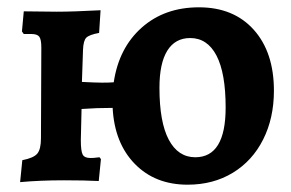

<svg xmlns="http://www.w3.org/2000/svg" viewBox="-20 -493 797 525"><path d="M729 -245Q729 -170 699.5 -111.5Q670 -53 616.5 -20.5Q563 12 493 12Q404 12 348.5 -45Q293 -102 288 -198Q244 -198 203 -195L201 -110Q201 -80 206 -70.5Q211 -61 227 -61Q237 -61 243 -62Q249 -63 252 -63L256 -58L250 2Q212 0 155 0Q90 0 35 5L41 -55Q72 -61 82 -73Q92 -85 92 -115L93 -363Q93 -385 87.5 -392.5Q82 -400 66 -400H45L40 -407L45 -462L135 -461Q181 -461 255 -465L251 -403Q224 -398 216 -390Q208 -382 207 -357L204 -269Q242 -267 259 -267Q280 -267 291 -268Q305 -362 367.5 -417.5Q430 -473 524 -473Q619 -473 674 -411.5Q729 -350 729 -245ZM597 -199Q597 -293 572 -341Q547 -389 500 -389Q459 -389 437.5 -354.5Q416 -320 416 -253Q416 -159 441.5 -111Q467 -63 514 -63Q597 -63 597 -199Z"/></svg>

Font: Alegreya
Style: Bold
Weight: 700
Designer: Juan Pablo del Peral
Foundry: Huerta Tipografica
Version: Version 2.008; ttfautohint (v1.8)